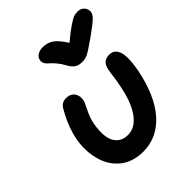

<svg xmlns="http://www.w3.org/2000/svg" viewBox="-224 -897 1068 1068"><g transform="rotate(-45 310.5 -363.0)"><path d="M569.8 -768.1Q593.8 -768.1 608.6 -752.2Q623.5 -736.3 621.1 -713.9Q619.6 -698.2 601.3 -679.9Q583 -661.6 518.1 -615.2Q506.8 -607.9 488.3 -595Q469.7 -582 463.1 -577.6Q456.5 -573.2 444.6 -566.2Q432.6 -559.1 426 -556.9Q419.4 -554.7 410.2 -552.7Q400.9 -550.8 391.1 -550.8Q362.8 -550.8 345.7 -562.3Q328.6 -573.7 314 -601.1Q299.8 -627.4 281.7 -648.2Q263.7 -668.9 252.2 -678Q240.7 -687 234.4 -699Q228 -710.9 231 -726.1Q233.9 -743.7 251.2 -754.4Q268.6 -765.1 292 -765.1Q329.1 -765.1 356 -746.3Q382.8 -727.5 415 -676.8Q465.8 -719.2 497.3 -740Q528.8 -760.7 541 -764.4Q553.2 -768.1 569.8 -768.1ZM277.8 42Q240.7 42 208.7 32.7Q176.8 23.4 152.8 6.6Q128.9 -10.3 110.4 -33.2Q91.8 -56.2 80.3 -84Q68.8 -111.8 63 -143.3Q57.1 -174.8 57.6 -208Q58.1 -241.2 64.9 -274.9Q82 -357.9 130.9 -440.9Q147.5 -473.1 184.1 -473.1Q216.8 -473.1 233.4 -451.2Q250 -429.2 244.1 -396Q241.7 -383.3 221.2 -343Q200.7 -302.7 192.9 -263.2Q183.6 -211.4 188.5 -171.4Q193.4 -131.3 217.8 -107.7Q242.2 -84 283.2 -84Q339.8 -84 382.1 -141.8Q424.3 -199.7 444.8 -309.1Q451.2 -337.9 455.1 -370.4Q459 -402.8 461.9 -416Q467.3 -444.8 481.7 -459.5Q496.1 -474.1 524.9 -474.1Q564.5 -474.1 578.6 -433.8Q592.8 -393.6 576.2 -299.8Q542.5 -131.3 464.6 -44.7Q386.7 42 277.8 42Z"/></g></svg>

Font: Shantell Sans Bouncy
Style: Italic
Weight: 600
Italic angle: -11.31°
Designer: Stephen Nixon, Anya Danilova, Shantell Martin
Foundry: Arrow Type
Version: Version 1.006;[9816181b4]